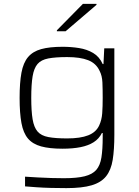

<svg xmlns="http://www.w3.org/2000/svg" viewBox="-20 -759 718 989"><path d="M322 210Q283 210 243 209Q203 208 167.5 205.5Q132 203 109 201V151Q139 153 175 155Q211 157 245.5 158Q280 159 309 159Q376 159 416 149Q456 139 476 116Q496 93 502.5 51.5Q509 10 509 -53V-74H505Q490 -44 462.5 -26.5Q435 -9 395 -1Q355 7 302 7Q235 7 191.5 -5Q148 -17 124 -45.5Q100 -74 90.5 -125Q81 -176 81 -255Q81 -333 90.5 -384.5Q100 -436 124.5 -465Q149 -494 192 -506Q235 -518 303 -518Q346 -518 387 -511.5Q428 -505 460 -486Q492 -467 509 -429H513L517 -510H569V-65Q569 12 560.5 64.5Q552 117 526.5 149Q501 181 452 195.5Q403 210 322 210ZM326 -46Q394 -46 434.5 -62Q475 -78 491 -113Q504 -141 506.5 -175.5Q509 -210 509 -255Q509 -300 507.5 -334.5Q506 -369 493 -394Q475 -433 434 -449Q393 -465 326 -465Q266 -465 229 -458Q192 -451 173.5 -429.5Q155 -408 148 -366Q141 -324 141 -255Q141 -186 148 -144.5Q155 -103 173.5 -81.5Q192 -60 229 -53Q266 -46 326 -46ZM273 -598V-603L407 -739H477V-734L318 -598Z"/></svg>

Font: Saira Expanded Light
Style: Regular
Weight: 300
Width: 7
Designer: Hector Gatti with collaboration of the Omnibus-Type team
Foundry: Omnibus-Type
Version: Version 1.101